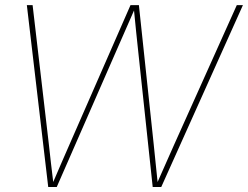

<svg xmlns="http://www.w3.org/2000/svg" viewBox="-20 -748 992 768"><path d="M172.9 0 87.4 -727.5H110.4L175.3 -171.9Q179.7 -133.8 183.8 -95.9Q188 -58.1 192.9 -20Q209 -58.1 225.6 -95.9Q242.2 -133.8 258.8 -171.9L502 -727.5H535.6L594.7 -171.9Q598.6 -133.8 602.5 -95.9Q606.4 -58.1 610.4 -20Q627.4 -58.1 644 -95.9Q660.6 -133.8 677.7 -171.9L927.2 -727.5H951.7L625 0H590.8L533.2 -539.1Q528.8 -581.1 524.4 -622.6Q520 -664.1 516.1 -706.1Q497.6 -664.1 479.5 -622.6Q461.4 -581.1 442.9 -539.1L207 0Z"/></svg>

Font: Inter Display Thin
Style: Italic
Weight: 100
Italic angle: -9.39999°
Designer: Rasmus Andersson
Foundry: rsms
Version: Version 4.000;git-a52131595